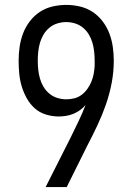

<svg xmlns="http://www.w3.org/2000/svg" viewBox="-20 -763 540 783"><path d="M252 0H166L268 -202Q284 -235 300 -268Q316 -301 329 -335Q319 -323 306.5 -314Q294 -305 279.5 -299Q265 -293 249.5 -290.5Q234 -288 219 -288Q193 -288 167 -296Q141 -304 121.5 -321.5Q102 -339 89 -362.5Q76 -386 68.5 -411Q61 -436 58.5 -462.5Q56 -489 56 -515Q56 -544 60 -572Q64 -600 74 -626.5Q84 -653 101.5 -676Q119 -699 142.5 -714.5Q166 -730 194 -736.5Q222 -743 250 -743Q278 -743 306 -736.5Q334 -730 357.5 -714.5Q381 -699 398.5 -676Q416 -653 426 -626.5Q436 -600 440 -572Q444 -544 444 -515Q444 -470 435.5 -425Q427 -380 412 -337Q397 -294 377.5 -252.5Q358 -211 337 -171ZM250 -358Q267 -358 283 -362Q299 -366 312.5 -376Q326 -386 336 -400Q346 -414 352.5 -429.5Q359 -445 362 -461.5Q365 -478 366 -494V-515Q366 -534 364 -552.5Q362 -571 357 -588.5Q352 -606 342.5 -622Q333 -638 318.5 -650Q304 -662 286 -667.5Q268 -673 250 -673Q232 -673 214 -667.5Q196 -662 181.5 -650Q167 -638 157.5 -622Q148 -606 143 -588.5Q138 -571 136 -552.5Q134 -534 134 -515Q134 -497 136 -478.5Q138 -460 143 -442.5Q148 -425 157.5 -409Q167 -393 181.5 -381Q196 -369 214 -363.5Q232 -358 250 -358Z"/></svg>

Font: HulyMono
Style: Regular
Weight: 400
Monospace: yes
Designer: Belleve Invis
Foundry: Belleve Invis
Version: Version 33.2.5; ttfautohint (v1.8.4)